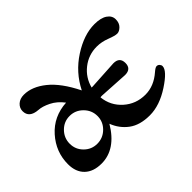

<svg xmlns="http://www.w3.org/2000/svg" viewBox="-94 -652 855 855"><g transform="rotate(-45 333.5 -225.0)"><path d="M491 -199 353 -207Q346 -207 343 -206Q349 -149 391.5 -111Q434 -73 493 -73Q547 -73 594 -114Q610 -128 618 -128Q626 -128 631.5 -122Q637 -116 637 -109Q637 -81 570.5 -37.5Q504 6 442 6Q380 6 342.5 -22Q305 -50 288 -95Q228 6 138 6Q87 6 58.5 -21.5Q30 -49 30 -98Q30 -175 82.5 -234Q135 -293 218 -298Q194 -330 162.5 -345.5Q131 -361 108 -362Q54 -366 54 -408Q54 -428 69.5 -442Q85 -456 110 -456Q161 -456 212 -415Q263 -374 306 -287Q344 -363 416 -409.5Q488 -456 554 -456Q594 -456 615.5 -441.5Q637 -427 637 -404Q637 -381 623.5 -367.5Q610 -354 596.5 -354Q583 -354 552 -366Q521 -378 491 -378Q439 -378 399 -346.5Q359 -315 346 -265H353L491 -273Q530 -273 530 -236Q530 -199 491 -199ZM187 -245Q151 -245 125.5 -219Q100 -193 100 -157Q100 -121 125.5 -95.5Q151 -70 187 -70Q223 -70 249 -95.5Q275 -121 275 -157Q275 -193 249 -219Q223 -245 187 -245Z"/></g></svg>

Font: Macondo Swash Caps
Style: Regular
Weight: 400
Designer: John Vargas Beltran
Foundry: John Vargas Beltran
Version: Version 2.001